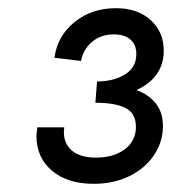

<svg xmlns="http://www.w3.org/2000/svg" viewBox="-20 -932 420 469"><path d="M69 -600 71 -621H137L136 -610Q136 -580 156.5 -563.5Q177 -547 214 -547Q258 -547 285 -567.5Q312 -588 312 -622Q312 -655 287 -668Q262 -681 213 -681L217 -733Q257 -733 285 -750Q313 -767 313 -800Q313 -823 298.5 -835.5Q284 -848 258 -848Q226 -848 204.5 -829.5Q183 -811 178 -783L113 -791Q120 -844 162 -878Q204 -912 263 -912Q316 -912 348 -883Q380 -854 380 -808Q380 -775 362.5 -750.5Q345 -726 313 -712Q342 -702 360 -680Q378 -658 378 -624Q378 -586 356.5 -553.5Q335 -521 296.5 -502Q258 -483 209 -483Q145 -483 107 -515Q69 -547 69 -600Z"/></svg>

Font: Hanken Grotesk SemiBold
Style: Italic
Weight: 600
Italic angle: -8°
Designer: Alfredo Marco Pradil
Foundry: Hanken Design Co.
Version: Version 3.014